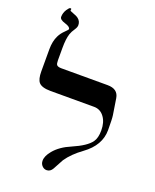

<svg xmlns="http://www.w3.org/2000/svg" viewBox="-189 -1167 1034 1282"><g transform="rotate(20 328.0 -525.5)"><path d="M598.1 -381.8Q598.1 -273.4 491.2 -195.8Q421.4 -145.5 383.3 -89.4Q363.8 -53.2 344.2 -17.1Q329.1 9.8 303.2 9.8Q285.2 9.8 272 -3.4Q256.8 -18.1 256.8 -41Q256.8 -74.7 289.6 -113.8Q330.6 -163.6 407.2 -195.8Q504.4 -237.8 535.6 -281.7Q556.2 -310.5 556.2 -363.8Q556.2 -421.9 529.8 -458Q502.4 -496.1 457 -496.1H147.9Q85.9 -496.1 64 -520.5Q44.9 -542 44.9 -598.1V-754.9Q44.9 -812 64.9 -852.5Q77.6 -878.9 102.1 -902.3Q122.1 -921.4 122.1 -925.8Q122.1 -942.9 83.5 -954.3Q44.9 -965.8 44.9 -985.8Q44.9 -1014.2 61.5 -1039.6Q75.7 -1061 83 -1061Q90.8 -1061 90.8 -1056.2Q90.8 -1055.2 89.8 -1052Q88.9 -1048.8 88.9 -1047.9Q88.9 -1043.5 110.4 -1036.1Q137.7 -1026.9 150.4 -1016.6Q171.9 -999.5 171.9 -972.2Q171.9 -957.5 159.7 -939.5Q143.1 -915.5 136.2 -895Q124 -857.4 124 -793.9V-705.1Q124 -681.6 130.4 -673.3Q138.7 -663.1 164.1 -663.1H492.2Q566.4 -663.1 576.2 -601.1L594.2 -486.8Q598.1 -461.4 598.1 -381.8Z"/></g></svg>

Font: Ezra SIL SR
Style: Regular
Weight: 400
Designer: Development by SIL's NRSI team. OpenType tables by Ralph Hancock ( hancock@dircon.co.uk ).
Foundry: Development by SIL's NRSI team.
Version: Version 2.51; 2007